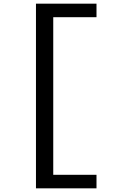

<svg xmlns="http://www.w3.org/2000/svg" viewBox="-20 -821 660 1041"><path d="M175 -801H503.2V-727.7H246.2L268.7 -746.7V145.7L246.2 126.7H503.2V200H175Z"/></svg>

Font: Monaspace Krypton Var ExLight
Style: Regular
Weight: 200
Designer: Riley Cran and the Lettermatic Team
Version: Version 1.200 (Monaspace Krypton Var)